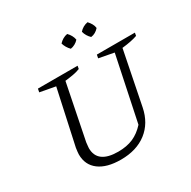

<svg xmlns="http://www.w3.org/2000/svg" viewBox="-189 -1044 1224 1233"><g transform="rotate(-30 423.5 -427.0)"><path d="M363 9Q259 9 201.5 -34Q144 -77 144 -155Q144 -164 145.5 -175Q147 -186 149 -202L237 -607L123 -628L128 -653H422L418 -631Q396 -622 368.5 -617Q341 -612 306 -608L224 -199Q223 -185 221.5 -175Q220 -165 220 -158Q220 -101 258.5 -72.5Q297 -44 373 -44Q437 -44 484 -64.5Q531 -85 571 -129L671 -607L560 -628L565 -653H847L843 -631Q820 -623 792.5 -617.5Q765 -612 729 -608L650 -212Q629 -107 554 -49Q479 9 363 9ZM466 -863Q479 -850 487.5 -834.5Q496 -819 499 -802Q488 -789 471.5 -780Q455 -771 439 -769Q426 -782 417 -797.5Q408 -813 404 -828Q417 -842 432.5 -851Q448 -860 466 -863ZM617 -863Q630 -849 638.5 -834Q647 -819 649 -802Q637 -788 622 -779.5Q607 -771 590 -769Q578 -780 568.5 -795.5Q559 -811 555 -828Q567 -842 583 -851Q599 -860 617 -863Z"/></g></svg>

Font: Piazzolla Thin Light
Style: Italic
Weight: 300
Italic angle: -11.3°
Version: Version 2.005